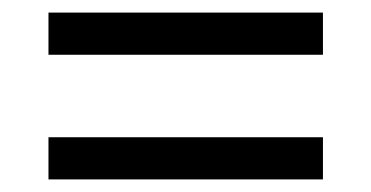

<svg xmlns="http://www.w3.org/2000/svg" viewBox="-20 -388 590 305"><path d="M57 -368H493V-301H57ZM57 -103V-170H493V-103Z"/></svg>

Font: Questrial
Style: Regular
Weight: 400
Designer: Joe Prince
Foundry: Joe Prince
Version: Version 1.002